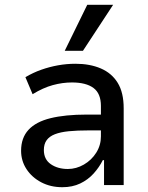

<svg xmlns="http://www.w3.org/2000/svg" viewBox="-20 -772 619 801"><path d="M240 9Q191 9 152 -11.5Q113 -32 90.5 -66.5Q68 -101 68 -143Q68 -197 99 -230.5Q130 -264 191 -279Q252 -294 342 -294H416V-228H351Q302 -228 267 -224.5Q232 -221 209 -212Q186 -203 174.5 -187Q163 -171 163 -146Q163 -107 192 -87Q221 -67 263 -67Q298 -67 330 -85.5Q362 -104 381.5 -135Q401 -166 401 -203V-330Q401 -382 370 -405Q339 -428 280 -428Q241 -428 200.5 -417Q160 -406 116 -379L86 -450Q118 -469 152 -481Q186 -493 222 -499.5Q258 -506 295 -506Q355 -506 400.5 -486.5Q446 -467 471 -426.5Q496 -386 496 -320V0H414V-104H409Q394 -74 370.5 -48Q347 -22 314.5 -6.5Q282 9 240 9ZM250 -560 344 -752H452L326 -560Z"/></svg>

Font: Nunito Sans 7pt SemiCondensed Medium
Style: Regular
Weight: 500
Width: 4
Designer: Vernon Adams
Foundry: Vernon Adams
Version: Version 3.101;gftools[0.9.27]